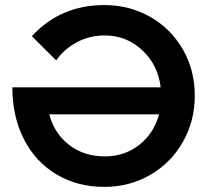

<svg xmlns="http://www.w3.org/2000/svg" viewBox="-20 -729 823 759"><path d="M392.1 9.8Q285.6 9.8 202.6 -40Q119.6 -89.8 74.2 -179.4Q28.8 -269 28.8 -383.8H615.2Q604.5 -472.7 542 -530.8Q479.5 -588.9 394 -588.9Q335.4 -588.9 285.2 -562.7Q234.9 -536.6 202.1 -490.2L106 -585.9Q218.8 -709 392.1 -709Q492.2 -709 574.2 -662.1Q656.2 -615.2 703.1 -533.2Q750 -451.2 750 -351.1Q750 -251 703.1 -168.2Q656.2 -85.4 574.2 -37.8Q492.2 9.8 392.1 9.8ZM394 -110.8Q472.2 -110.8 530.3 -156.2Q588.4 -201.7 608.9 -276.9H174.8Q194.3 -201.7 253.2 -156.2Q312 -110.8 394 -110.8Z"/></svg>

Font: Montserrat-Arabic Medium
Style: Regular
Weight: 500
Designer: Mohamed Gaber
Foundry: Kief Type Foundry
Version: Version 5.008;PS 005.008;hotconv 1.0.88;makeotf.lib2.5.64775